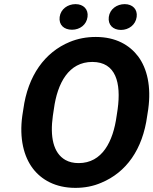

<svg xmlns="http://www.w3.org/2000/svg" viewBox="-20 -900 743 930"><path d="M693 -339 698 -371C713 -481 693 -568 649 -627C608 -681 542 -721 444 -721C399 -721 357 -713 318 -697C197 -647 115 -534 93 -371L88 -339C73 -230 95 -142 139 -84C180 -30 248 10 345 10C390 10 432 2 471 -15C591 -65 671 -175 693 -339ZM361 -110C336 -110 315 -115 297 -125C237 -159 222 -239 236 -339L241 -372C258 -498 313 -600 427 -600C542 -600 567 -498 550 -372L545 -339C528 -214 475 -110 361 -110ZM329 -756C367 -756 399 -780 404 -818C409 -855 384 -880 346 -880C308 -880 274 -856 269 -818C264 -779 290 -756 329 -756ZM566 -755C604 -755 637 -780 642 -818C647 -855 622 -880 584 -880C546 -880 512 -856 507 -818C502 -780 527 -755 566 -755Z"/></svg>

Font: Asimov
Style: EdgeIt
Weight: 500
Designer: Google
Version: Version 2.000980: 2014